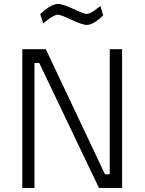

<svg xmlns="http://www.w3.org/2000/svg" viewBox="-20 -944 727 964"><path d="M92 0H153V-628H177L477 0H593V-697H531V-69H507L210 -697H92ZM484 -914C484 -914 437 -874 417 -874C386 -874 315 -924 270 -924C232 -924 182 -873 182 -873L197 -826C197 -826 246 -870 269 -870C301 -870 374 -819 417 -819C453 -819 498 -867 498 -867Z"/></svg>

Font: TitilliumText22L
Style: 250 wt
Weight: 300
Designer: Campivisivi
Foundry: Campivisivi
Version: 1.000